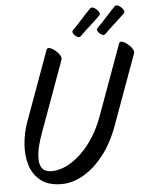

<svg xmlns="http://www.w3.org/2000/svg" viewBox="-59 -888 763 981"><g transform="rotate(-5 322.5 -397.5)"><path d="M644 -589 512 -226Q480 -139 432 -78.5Q384 -18 328.5 13.5Q273 45 218 45Q149 45 110 13.5Q71 -18 56 -67.5Q41 -117 45.5 -174Q50 -231 68 -282L200 -645Q204 -656 216.5 -652.5Q229 -649 243.5 -637.5Q258 -626 266.5 -612.5Q275 -599 272 -589L140 -226Q115 -157 111.5 -116.5Q108 -76 117 -56.5Q126 -37 141.5 -31Q157 -25 169 -25Q222 -25 274 -58Q326 -91 369.5 -149Q413 -207 440 -282L572 -645Q576 -656 588.5 -652.5Q601 -649 615.5 -637.5Q630 -626 638.5 -612.5Q647 -599 644 -589ZM343 -733Q369 -759 392.5 -785.5Q416 -812 441 -837Q449 -844 462 -836Q475 -828 483 -816Q491 -804 484 -797Q459 -772 432.5 -748.5Q406 -725 380 -699Q373 -692 361.5 -698Q350 -704 343 -715Q336 -726 343 -733ZM469 -733Q495 -759 518.5 -785.5Q542 -812 567 -837Q575 -844 588 -836Q601 -828 609 -816Q617 -804 610 -797Q585 -772 558.5 -748.5Q532 -725 506 -699Q499 -692 487.5 -698Q476 -704 469 -715Q462 -726 469 -733Z"/></g></svg>

Font: Story Script
Style: Regular
Weight: 400
Designer: Lana Roulhac, Ben Buysse
Version: Version 1.000; ttfautohint (v1.8.4.7-5d5b)